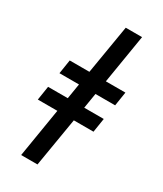

<svg xmlns="http://www.w3.org/2000/svg" viewBox="-235 -911 971 1141"><g transform="rotate(30 250.0 -340.0)"><path d="M114 143 169 -192H35L50 -288H185L202 -392H68L83 -488H218L274 -823H386L331 -488H465L450 -392H315L298 -288H432L417 -192H282L226 143Z"/></g></svg>

Font: Iosevka SS04 Oblique
Style: Bold
Weight: 700
Italic angle: -9°
Monospace: yes
Designer: Belleve Invis
Foundry: Belleve Invis
Version: Version 19.0.0; ttfautohint (v1.8.4)